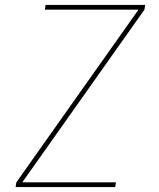

<svg xmlns="http://www.w3.org/2000/svg" viewBox="-20 -755 640 775"><path d="M43 0 46 -19 539 -716H161L164 -735H566L563 -716L70 -19H448L445 0Z"/></svg>

Font: Iosevka Thin Extended Oblique
Style: Regular
Weight: 100
Width: 7
Italic angle: -9°
Monospace: yes
Designer: Belleve Invis
Foundry: Belleve Invis
Version: Version 32.5.0; ttfautohint (v1.8.4)